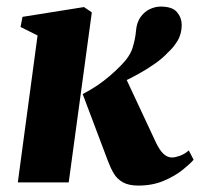

<svg xmlns="http://www.w3.org/2000/svg" viewBox="-20 -568 623 598"><path d="M35.5 0 97 -457.5 44 -484 50 -515.5 241.5 -546 266 -529.5 194 0ZM410.5 10Q381 10 362.8 -0.2Q344.5 -10.5 334.2 -28Q324 -45.5 316 -67L237.5 -275Q261.5 -287.5 282 -301.2Q302.5 -315 321 -330.8Q339.5 -346.5 356.5 -364Q385 -392.5 393.2 -420Q401.5 -447.5 403.5 -471Q405.5 -497.5 417.5 -514.5Q429.5 -531.5 446.5 -539.5Q463.5 -547.5 480.5 -547.5Q516.5 -547.5 531 -530.5Q545.5 -513.5 546 -491Q546 -462.5 533 -441Q520 -419.5 502.5 -404Q487.5 -387.5 464 -370.8Q440.5 -354 413.2 -338.8Q386 -323.5 358 -310.8Q330 -298 305.5 -289L364 -341.5L465.5 -124.5Q477.5 -99.5 489.5 -88.5Q501.5 -77.5 516 -77.5Q525.5 -77.5 540.2 -82.8Q555 -88 568 -99.5L583 -70.5Q572 -57.5 548.2 -38.5Q524.5 -19.5 489.8 -4.8Q455 10 410.5 10Z"/></svg>

Font: Merriweather 72pt Black
Style: Italic
Weight: 900
Italic angle: -7.8°
Version: Version 2.101